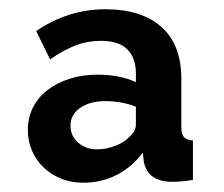

<svg xmlns="http://www.w3.org/2000/svg" viewBox="-20 -733 484 414"><path d="M160 -339Q134 -339 112.5 -347.5Q91 -356 74.5 -371.5Q58 -387 49 -408Q40 -429 40 -453Q40 -479 51 -501Q62 -523 82 -538.5Q102 -554 129.5 -563Q157 -572 190 -572Q238 -572 273 -556V-575Q273 -608 254.5 -626.5Q236 -645 198 -645Q169 -645 143 -635Q117 -625 88 -605L58 -666Q127 -713 207 -713Q285 -713 328 -675Q371 -637 371 -563V-459Q371 -444 376.5 -437.5Q382 -431 396 -430V-345Q383 -343 372 -342Q361 -341 352 -341Q298 -341 290 -385L288 -404Q264 -372 231 -355.5Q198 -339 160 -339ZM189 -411Q209 -411 228.5 -418.5Q248 -426 259 -438Q273 -450 273 -464V-503Q258 -509 240.5 -512Q223 -515 207 -515Q174 -515 153 -500.5Q132 -486 132 -462Q132 -440 148.5 -425.5Q165 -411 189 -411Z"/></svg>

Font: Oxford Sans
Style: Bold
Weight: 700
Designer: Matt McInerney, Pablo Impallari, Rodrigo Fuenzalida
Foundry: Matt McInerney, Pablo Impallari, Rodrigo Fuenzalida
Version: Version 3.000g; ttfautohint (v1.5) -l 8 -r 28 -G 28 -x 14 -D